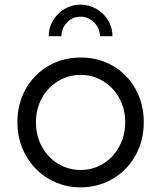

<svg xmlns="http://www.w3.org/2000/svg" viewBox="-20 -796 695 828"><path d="M55 -269Q55 -348 90.5 -411.5Q126 -475 188.5 -511.5Q251 -548 328 -548Q405 -548 467 -512Q529 -476 564.5 -412Q600 -348 600 -269Q600 -188 563.5 -124Q527 -60 464.5 -24Q402 12 328 12Q253 12 190.5 -24.5Q128 -61 91.5 -125.5Q55 -190 55 -269ZM328 -63Q381 -63 425 -90Q469 -117 494.5 -164.5Q520 -212 520 -269Q520 -326 494.5 -372.5Q469 -419 425 -446Q381 -473 328 -473Q275 -473 230.5 -446Q186 -419 160.5 -372.5Q135 -326 135 -269Q135 -211 160.5 -164Q186 -117 230.5 -90Q275 -63 328 -63ZM327 -776Q364 -776 396 -757.5Q428 -739 446.5 -708Q465 -677 465 -640H411Q411 -674 386 -699Q361 -724 327 -724Q293 -724 269 -699Q245 -674 245 -640H190Q190 -676 208.5 -707.5Q227 -739 258.5 -757.5Q290 -776 327 -776Z"/></svg>

Font: Evergrow Sans 
Style: Regular
Weight: 400
Foundry: 10Web
Version: Version 1.000